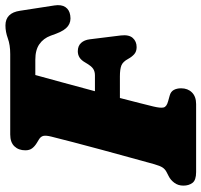

<svg xmlns="http://www.w3.org/2000/svg" viewBox="-38 -720 758 723"><g transform="rotate(-90 341.5 -359.0)"><path d="M136.5 -643Q136.5 -668.5 151.5 -684.2Q166.5 -700 196 -700H499Q533.5 -700 558 -709Q582.5 -718 606.5 -718Q654 -718 662 -663L682 -533.5Q686 -507.5 675.8 -492.2Q665.5 -477 644.5 -474Q621 -470 604.2 -482.5Q587.5 -495 575.5 -527.5L568 -548Q558 -575 536.2 -590.2Q514.5 -605.5 477.5 -605.5H420Q409 -565.5 392.5 -505Q376 -444.5 359 -381H419Q433 -381 443.2 -387.5Q453.5 -394 466.5 -416.5Q475.5 -432.5 486 -439Q496.5 -445.5 509.5 -445.5Q529.5 -445.5 540.8 -433.2Q552 -421 554.5 -400.5L569 -283.5Q572.5 -253 559.5 -238.5Q546.5 -224 525 -224Q508.5 -224 498.2 -233.2Q488 -242.5 481 -255.5Q470 -276 455.8 -281.5Q441.5 -287 415 -287H333.5Q323 -246 314.5 -213Q306 -180 301.5 -161Q295 -134 297.8 -122.5Q300.5 -111 321 -105.5L342.5 -99.5Q357.5 -95.5 363.8 -84Q370 -72.5 370 -56.5Q370 -31.5 354.5 -15.8Q339 0 310.5 0H54.5Q24 0 13.8 -13.8Q3.5 -27.5 3.5 -48Q3.5 -67.5 14.2 -82Q25 -96.5 39.5 -103.5L55 -111.5Q65.5 -117 71.8 -126.5Q78 -136 84 -157Q94.5 -195 109 -247.8Q123.5 -300.5 138.8 -356.8Q154 -413 167 -462.8Q180 -512.5 188 -545Q193 -565 190.8 -575Q188.5 -585 178 -591.5L164 -600Q151 -608 143.8 -617.8Q136.5 -627.5 136.5 -643Z"/></g></svg>

Font: Fraunces 72pt S100 Black
Style: Italic
Weight: 900
Italic angle: -16°
Version: Version 1.000; ttfautohint (v1.8.3)